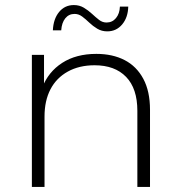

<svg xmlns="http://www.w3.org/2000/svg" viewBox="-20 -739 713 759"><path d="M106 0V-522H154V-377L147 -393Q171 -455 226 -490.5Q281 -526 361 -526Q425 -526 472.5 -501.5Q520 -477 546.5 -427.5Q573 -378 573 -305V0H523V-301Q523 -389 478.5 -435Q434 -481 354 -481Q293 -481 248 -456Q203 -431 179.5 -386Q156 -341 156 -278V0ZM404 -615Q382 -615 364.5 -625.5Q347 -636 333 -649.5Q319 -663 305 -673.5Q291 -684 275 -684Q252 -684 238 -666.5Q224 -649 222 -619H189Q191 -664 213.5 -691.5Q236 -719 272 -719Q294 -719 311.5 -708.5Q329 -698 343.5 -684.5Q358 -671 371.5 -660.5Q385 -650 401 -650Q424 -650 438.5 -667.5Q453 -685 454 -713H487Q486 -670 463 -642.5Q440 -615 404 -615Z"/></svg>

Font: Montserrat Thin Light
Style: Regular
Weight: 300
Version: Version 9.000